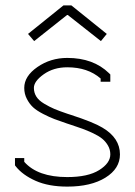

<svg xmlns="http://www.w3.org/2000/svg" viewBox="-20 -690 504 719"><path d="M233.9 -633.8H231L107.9 -536.1L85 -563L217.8 -669.9H247.1L379.9 -563L357.9 -536.1ZM231.9 -264.2Q236.3 -262.7 245.6 -259.8Q330.1 -232.4 363.8 -211.9Q429.2 -173.3 429.2 -111.8Q429.2 -58.6 375 -24.9Q320.8 8.8 231.9 8.8Q162.1 8.8 113.3 -12.9Q64.5 -34.7 39.1 -66.9L36.1 -70.8V-98.1H70.8V-84Q121.1 -26.9 231.9 -26.9Q309.6 -26.9 351.3 -53Q393.1 -79.1 393.1 -111.8Q393.1 -129.9 384.3 -145Q375.5 -160.2 362.5 -170.7Q349.6 -181.2 328.4 -191.2Q307.1 -201.2 288.3 -208Q269.5 -214.8 242.7 -223.6Q235.4 -226.1 231.9 -227.1Q202.1 -237.3 183.8 -244.1Q165.5 -251 141.4 -263.4Q117.2 -275.9 103.8 -288.3Q90.3 -300.8 80.6 -319.6Q70.8 -338.4 70.8 -360.8Q70.8 -404.8 120.1 -439Q169.4 -473.1 231.9 -473.1Q329.6 -473.1 388.2 -416L393.1 -411.1V-383.8H356.9V-396Q308.6 -438 231.9 -438Q180.7 -438 143.8 -411.9Q106.9 -385.7 106.9 -360.8Q106.9 -342.8 116.2 -328.1Q125.5 -313.5 145.3 -301.8Q165 -290 183.3 -282.2Q201.7 -274.4 231.9 -264.2Z"/></svg>

Font: Rawengulk
Style: Regular
Weight: 400
Version: Version 0.92